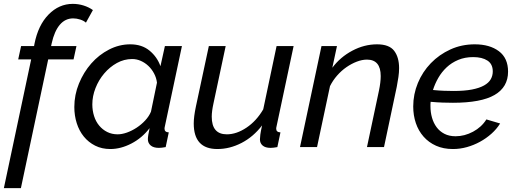

<svg xmlns="http://www.w3.org/2000/svg" viewBox="-35 -760 2671 992"><path d="M126 -453H59L74 -522H141L143 -533Q162 -630 216 -685Q270 -740 341 -740Q370 -740 397 -731.5Q424 -723 445 -708L409 -643Q398 -653 379.5 -659Q361 -665 343 -665Q302 -665 274 -632Q246 -599 232 -536L229 -522H360L345 -453H214L73 212H-15Z M535 10Q491 10 456.5 -7.5Q422 -25 398 -54.5Q374 -84 361.5 -123.5Q349 -163 349 -207Q349 -270 373 -328.5Q397 -387 436.5 -432Q476 -477 528.5 -504Q581 -531 638 -531Q698 -531 737.5 -498.5Q777 -466 794 -418L817 -522H905L817 -108Q816 -104 815.5 -101Q815 -98 815 -95Q815 -77 837 -76L821 0Q810 2 801.5 3Q793 4 786 4Q758 4 743.5 -8.5Q729 -21 729 -41Q729 -57 738 -98Q699 -47 644 -18.5Q589 10 535 10ZM573 -66Q595 -66 620.5 -75Q646 -84 670.5 -100Q695 -116 715 -137.5Q735 -159 745 -183L776 -333Q773 -358 761 -380.5Q749 -403 731.5 -419.5Q714 -436 692.5 -445.5Q671 -455 648 -455Q606 -455 569 -434.5Q532 -414 503.5 -380.5Q475 -347 458.5 -305Q442 -263 442 -221Q442 -189 451 -160.5Q460 -132 477.5 -111Q495 -90 519 -78Q543 -66 573 -66Z M1088 10Q966 10 966 -122Q966 -157 977 -209L1044 -522H1131L1068 -226Q1059 -185 1059 -157Q1059 -66 1137 -66Q1187 -66 1238.5 -100.5Q1290 -135 1325 -195L1394 -522H1482L1394 -108Q1393 -104 1392.5 -101Q1392 -98 1392 -95Q1392 -77 1414 -76L1398 0Q1387 2 1378.5 3Q1370 4 1363 4Q1336 4 1322 -8Q1308 -20 1308 -40Q1308 -49 1310 -64.5Q1312 -80 1319 -112Q1274 -53 1213 -21.5Q1152 10 1088 10Z M1626 -522H1706L1682 -410Q1723 -465 1785 -498Q1847 -531 1913 -531Q1976 -531 2001.5 -497.5Q2027 -464 2027 -408Q2027 -386 2023.5 -362Q2020 -338 2015 -312L1949 0H1861L1923 -292Q1932 -335 1932 -367Q1932 -452 1861 -452Q1836 -452 1808.5 -441.5Q1781 -431 1755 -413Q1729 -395 1707 -370Q1685 -345 1670 -315L1603 0H1515Z M2305 10Q2256 10 2218 -7Q2180 -24 2153.5 -54Q2127 -84 2113.5 -124Q2100 -164 2100 -210Q2100 -273 2124 -331Q2148 -389 2191 -433.5Q2234 -478 2292 -504.5Q2350 -531 2418 -531Q2495 -531 2542.5 -495.5Q2590 -460 2590 -390Q2590 -310 2520.5 -269.5Q2451 -229 2305 -229Q2281 -229 2251.5 -230Q2222 -231 2190 -234Q2189 -228 2189 -222Q2189 -216 2189 -211Q2189 -180 2197 -152Q2205 -124 2221 -102.5Q2237 -81 2261.5 -68.5Q2286 -56 2319 -56Q2365 -56 2409 -79.5Q2453 -103 2478 -143L2549 -122Q2531 -93 2504 -69Q2477 -45 2445 -27.5Q2413 -10 2377.5 0Q2342 10 2305 10ZM2410 -465Q2367 -465 2332.5 -450.5Q2298 -436 2272.5 -412Q2247 -388 2229.5 -357.5Q2212 -327 2202 -295Q2232 -292 2258.5 -291Q2285 -290 2308 -290Q2365 -290 2403.5 -297.5Q2442 -305 2466 -318.5Q2490 -332 2500.5 -350.5Q2511 -369 2511 -391Q2511 -429 2483.5 -447Q2456 -465 2410 -465Z"/></svg>

Font: PTCRaleway Medium
Style: Italic
Weight: 500
Italic angle: -12°
Designer: Matt McInerney, Pablo Impallari, Rodrigo Fuenzalida
Foundry: Matt McInerney, Pablo Impallari, Rodrigo Fuenzalida
Version: Version 3.000g; ttfautohint (v1.5) -l 8 -r 28 -G 28 -x 14 -D